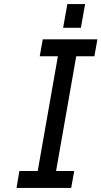

<svg xmlns="http://www.w3.org/2000/svg" viewBox="-20 -932 503 952"><path d="M293 -794 314 -912H402L381 -794ZM62 0 76 -84H167L267 -653H177L192 -737H463L448 -653H358L258 -84H348L333 0Z"/></svg>

Font: Tomorrow
Style: Italic
Weight: 400
Italic angle: -10°
Designer: Tony de Marco, Monica Rizzolli
Foundry: Just in Type
Version: Version 2.002